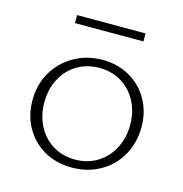

<svg xmlns="http://www.w3.org/2000/svg" viewBox="-88 -633 686 718"><g transform="rotate(15 255.5 -274.0)"><path d="M45 -202Q45 -262 73 -310.5Q101 -359 150.5 -387Q200 -415 261 -415Q319 -415 365.5 -388.5Q412 -362 438.5 -315Q465 -268 465 -210Q465 -149 437.5 -100Q410 -51 361 -23.5Q312 4 251 4Q192 4 145 -22.5Q98 -49 71.5 -96Q45 -143 45 -202ZM422 -206Q422 -257 400.5 -297.5Q379 -338 341.5 -360.5Q304 -383 257 -383Q208 -383 170 -360Q132 -337 111 -296.5Q90 -256 90 -206Q90 -154 111.5 -113.5Q133 -73 170.5 -50.5Q208 -28 256 -28Q304 -28 342 -51.5Q380 -75 401 -116Q422 -157 422 -206ZM124 -552H389V-521H124Z"/></g></svg>

Font: Ysabeau Light
Style: Regular
Weight: 300
Designer: Christian Thalmann (Catharsis Fonts)
Version: Version 0.003